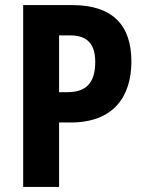

<svg xmlns="http://www.w3.org/2000/svg" viewBox="-20 -734 569 754"><path d="M264 -714H71V0H212V-253H258C426 -253 496 -355 496 -493C496 -636 421 -714 264 -714ZM255 -595C323 -595 354 -561 354 -491C354 -405 315 -372 244 -372H212V-595Z"/></svg>

Font: Noto Sans Thai Looped Condensed
Style: Bold
Weight: 700
Width: 3
Designer: Sasikarn Vongin, Ben Mitchell
Foundry: The Fontpad Ltd
Version: Version 1.001